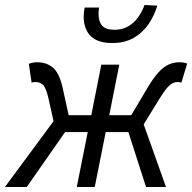

<svg xmlns="http://www.w3.org/2000/svg" viewBox="-37 -743 764 763"><path d="M-17.4 0 175.8 -261.4 155.7 -351.5Q146.4 -393.3 134.3 -405.1Q122.1 -417 104.3 -417Q99.2 -417 96.1 -416.6Q93 -416.3 88.6 -414.3L77.5 -489.4Q93.7 -495.6 110.6 -495.6Q147.7 -495.6 173 -474.6Q198.4 -453.7 211.9 -394.1L235.9 -285.3H325.8L365.6 -486.1H437L397.2 -285.3H484.6L549.2 -394.1Q572.9 -434 593.3 -456Q613.7 -478.1 633.7 -486.8Q653.7 -495.6 677.2 -495.6Q686.2 -495.6 694.3 -494Q702.3 -492.5 706.8 -490.1L683.7 -414.3Q679 -416.3 675.6 -416.6Q672.2 -417 668.1 -417Q652.3 -417 637.4 -404.5Q622.5 -391.9 597.3 -351.5L534 -248.7L622.6 0H543.3L473.2 -218.1H383.1L339.5 0H268.1L311.7 -218.1H221.6L69.4 0ZM408.7 -572Q351.4 -572 323.4 -599.7Q295.5 -627.4 295.5 -678.8Q295.5 -686.3 296.8 -695.9Q298.1 -705.4 299.5 -713.2H356.6Q355.6 -704.4 355.1 -698.4Q354.6 -692.5 354.6 -687.5Q354.6 -656.7 369.3 -640.7Q383.9 -624.7 418.1 -624.7Q449.1 -624.7 472.2 -638Q495.3 -651.3 511.4 -673.7Q527.5 -696 537.5 -723.2L588.1 -720.5Q576.6 -681.4 553.6 -647.5Q530.6 -613.6 494.8 -592.8Q459 -572 408.7 -572Z"/></svg>

Font: Source Sans Variable
Style: Italic
Weight: 200
Italic angle: -11°
Designer: Paul D. Hunt
Foundry: Adobe Systems Incorporated
Version: Version 3.006;hotconv 1.0.111;makeotfexe 2.5.65597